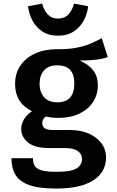

<svg xmlns="http://www.w3.org/2000/svg" viewBox="-20 -834 655 1077"><path d="M550.8 -619.5 584.6 -513.8Q553.8 -503.1 515.1 -498.7Q476.4 -494.4 427.2 -494.4Q476.9 -472.8 502.8 -439.5Q528.7 -406.2 528.7 -355.9Q528.7 -303.1 501.8 -261.8Q474.9 -220.5 425.4 -196.7Q375.9 -172.8 307.7 -172.8Q268.7 -172.8 238.5 -180.5Q216.9 -167.7 216.9 -142.1Q216.9 -127.2 229 -115.9Q241 -104.6 281 -104.6H373.3Q433.3 -104.6 478.7 -84.4Q524.1 -64.1 549.5 -29.5Q574.9 5.1 574.9 49.2Q574.9 131.3 503.6 177.4Q432.3 223.6 295.4 223.6Q197.4 223.6 142.8 203.6Q88.2 183.6 66.2 145.4Q44.1 107.2 44.1 53.3H164.6Q164.6 79.5 175.1 96.7Q185.6 113.8 214.4 121.8Q243.1 129.7 297.9 129.7Q379.5 129.7 409.7 110.5Q440 91.3 440 58.5Q440 29.2 415.4 12.8Q390.8 -3.6 345.6 -3.6H255.9Q173.8 -3.6 136.4 -35.4Q99 -67.2 99 -109.7Q99 -138.5 114.6 -164.9Q130.3 -191.3 159.5 -209.7Q109.2 -236.4 86.9 -273.6Q64.6 -310.8 64.6 -363.6Q64.6 -422.6 94.4 -466.2Q124.1 -509.7 176.9 -533.8Q229.7 -557.9 298.5 -557.9Q361.5 -557.4 405.9 -565.6Q450.3 -573.8 484.4 -588.2Q518.5 -602.6 550.8 -619.5ZM301 -467.7Q252.8 -467.7 227.4 -439.5Q202.1 -411.3 202.1 -364.6Q202.1 -316.4 227.9 -288.2Q253.8 -260 301.5 -260Q396.9 -260 396.9 -366.2Q396.9 -467.7 301 -467.7ZM305.1 -633.8Q252.3 -633.8 216.4 -658.2Q180.5 -682.6 161 -720.5Q141.5 -758.5 137.4 -799L216.4 -813.8Q226.2 -776.4 247.9 -753.1Q269.7 -729.7 305.1 -729.7Q341.5 -729.7 363.6 -753.1Q385.6 -776.4 395.4 -813.8L474.4 -799Q470.3 -758.5 450.5 -720.5Q430.8 -682.6 394.6 -658.2Q358.5 -633.8 305.1 -633.8Z"/></svg>

Font: Fira Code SemiBold
Style: Regular
Weight: 600
Designer: Carrois Corporate, Edenspiekermann AG, Nikita Prokopov
Foundry: Carrois Corporate, Edenspiekermann AG, Nikita Prokopov
Version: Version 6.002